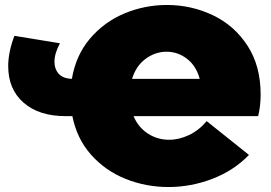

<svg xmlns="http://www.w3.org/2000/svg" viewBox="-20 -736 1089 772"><path d="M1018 -269H517Q536 -224 574.5 -199Q613 -174 660 -174Q700 -174 740 -193Q780 -212 811 -249L981 -113Q920 -50 834 -17Q748 16 657 16Q567 16 485.5 -16.5Q404 -49 346.5 -113.5Q289 -178 271 -269H244Q137 -269 75 -323Q13 -377 13 -470Q13 -527 38 -592L221 -562Q199 -521 199 -488Q199 -458 216.5 -439Q234 -420 269 -419Q285 -514 342 -581Q399 -648 480.5 -682Q562 -716 651 -716Q749 -716 835.5 -675Q922 -634 975 -552.5Q1028 -471 1028 -356Q1028 -310 1018 -269ZM511 -419H783Q769 -471 732 -499.5Q695 -528 650 -528Q604 -528 565.5 -499.5Q527 -471 511 -419Z"/></svg>

Font: Montserrat Alternates Black
Style: Regular
Weight: 900
Designer: Julieta Ulanovsky
Foundry: Julieta Ulanovsky
Version: Version 7.200